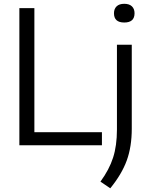

<svg xmlns="http://www.w3.org/2000/svg" viewBox="-20 -784 807 1036"><path d="M84.5 0V-740H165.5V-70.5H530V0ZM575 232 522 196Q569.5 131 590.2 66.5Q611 2 611 -85V-542.5H691V-89.5Q691 7.5 664 81.8Q637 156 575 232ZM650.5 -662.5Q595 -662.5 595 -712.5Q595 -736 609.2 -749.8Q623.5 -763.5 650.5 -763.5Q677.5 -763.5 691.8 -749.8Q706 -736 706 -712.5Q706 -662.5 650.5 -662.5Z"/></svg>

Font: Encode Sans
Style: Regular
Weight: 400
Designer: Multiple Designers
Foundry: Impallari Type
Version: Version 3.002; ttfautohint (v1.8.3) -l 8 -r 50 -G 200 -x 14 